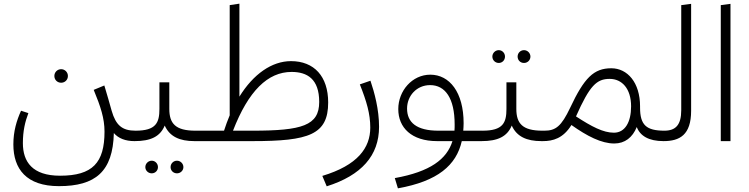

<svg xmlns="http://www.w3.org/2000/svg" viewBox="-20 -771 4092 1049"><path d="M314 -319C335 -319 351 -335 351 -356C351 -376 335 -393 314 -393C293 -393 277 -376 277 -356C277 -335 293 -319 314 -319ZM720 -57C648 -57 613 -86 590 -166C578 -211 566 -249 550 -304L492 -280C530 -188 551 -124 551 -52C551 118 486 189 308 189C157 189 105 113 105 11C105 -55 117 -106 135 -153L95 -166C71 -113 53 -54 53 18C53 152 124 246 302 246C501 246 597 167 602 -44C627 -15 665 0 715 0L735 -29Z M1047 -57C939 -57 905 -96 905 -176V-321H851V-176C851 -100 832 -57 721 -57L695 -29L715 0C804 0 855 -25 880 -85C907 -25 961 0 1042 0L1062 -29ZM809 107C790 107 774 123 774 142C774 161 790 176 809 176C828 176 843 161 843 142C843 123 828 107 809 107ZM947 107C927 107 912 123 912 142C912 161 927 176 947 176C966 176 982 161 982 142C982 123 966 107 947 107Z M1570 -437C1465 -437 1364 -366 1288 -243V-751L1235 -743V-141C1224 -114 1213 -86 1204 -57H1047L1022 -29L1042 0H1360C1667 0 1773 -35 1773 -211C1773 -354 1696 -437 1570 -437ZM1360 -57H1253C1337 -274 1443 -378 1573 -378C1658 -378 1724 -340 1724 -214C1724 -85 1630 -57 1360 -57Z M1765 247C1955 187 2051 79 2051 -78C2051 -173 2026 -265 2004 -330L1946 -310C1983 -217 2003 -149 2003 -74C2003 37 1934 132 1741 190Z M2631 -29 2616 -57H2511C2512 -70 2513 -84 2513 -98C2513 -267 2436 -363 2331 -363C2232 -363 2156 -275 2156 -175C2156 -74 2228 0 2368 0H2452C2421 99 2331 167 2137 202L2154 258C2372 219 2473 132 2503 0H2611ZM2204 -178C2204 -247 2256 -306 2330 -306C2412 -306 2464 -235 2464 -91C2464 -79 2464 -68 2463 -57H2375C2256 -57 2204 -102 2204 -178Z M2705 -427C2724 -427 2739 -442 2739 -462C2739 -481 2724 -497 2705 -497C2686 -497 2670 -481 2670 -462C2670 -442 2686 -427 2705 -427ZM2843 -427C2862 -427 2878 -442 2878 -462C2878 -481 2862 -497 2843 -497C2823 -497 2808 -481 2808 -462C2808 -442 2823 -427 2843 -427ZM2943 -57C2835 -57 2801 -96 2801 -176V-321H2747V-176C2747 -100 2728 -57 2617 -57L2591 -29L2611 0C2700 0 2751 -25 2776 -85C2803 -25 2857 0 2938 0L2958 -29Z M3610 -57C3511 -57 3477 -88 3477 -183V-190C3477 -320 3408 -398 3320 -398C3224 -398 3172 -346 3095 -182C3047 -81 3016 -57 2955 -57H2943L2918 -29L2938 0H2946C3001 0 3057 -15 3102 -88C3188 -27 3266 13 3336 13C3394 13 3436 -20 3459 -77C3477 -29 3524 0 3605 0L3625 -29ZM3334 -46C3276 -46 3213 -79 3127 -135C3202 -304 3240 -340 3311 -340C3378 -340 3428 -287 3428 -190C3428 -104 3395 -46 3334 -46Z M3605 0C3693 0 3756 -33 3756 -166V-750L3702 -743V-169C3702 -88 3671 -57 3610 -57L3585 -29Z M3971 0V-750L3918 -743V0Z"/></svg>

Font: FiraGO Light
Style: Regular
Weight: 300
Designer: bBox Type
Foundry: bBox Type GmbH
Version: Version 1.001;PS 001.001;hotconv 1.0.88;makeotf.lib2.5.64775